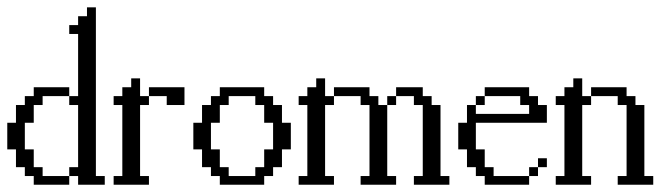

<svg xmlns="http://www.w3.org/2000/svg" viewBox="-20 -508 1841 528"><path d="M72.8 0V-23.9H48.3V-48.3H23.9V-97.2H0V-170.4H23.9V-219.2H48.3V-243.7H72.8V-268.1H170.4V-243.7H97.2V-219.2H72.8V-170.4H48.3V-97.2H72.8V-48.3H97.2V-23.9H170.4V0ZM194.8 0V-23.9H170.4V-48.3H194.8V-219.2H170.4V-243.7H194.8V-414.6H170.4V-439H194.8V-463.4H219.2V-487.8H243.7V-23.9H268.1V0Z M438.5 -219.2V-243.7H389.6V-268.1H487.3V-219.2ZM292.5 0V-23.9H316.4V-219.2H292.5V-243.7H316.4V-268.1H340.8V-292.5H365.2V-243.7H389.6V-219.2H365.2V-23.9H389.6V0Z M682.1 -23.9V-48.3H706.5V-97.2H731V-170.4H706.5V-219.2H682.1V-243.7H608.9V-219.2H584.5V-170.4H560.1V-97.2H584.5V-48.3H608.9V-23.9ZM584.5 0V-23.9H560.1V-48.3H535.6V-97.2H511.7V-170.4H535.6V-219.2H560.1V-243.7H584.5V-268.1H706.5V-243.7H731V-219.2H755.4V-170.4H779.8V-97.2H755.4V-48.3H731V-23.9H706.5V0Z M1044.9 -219.2V-243.7H1069.3V-219.2ZM971.7 0V-23.9H996.1V-219.2H971.7V-243.7H898.4V-268.1H996.1V-243.7H1020.5V-219.2H1044.9V-23.9H1069.3V0ZM1118.2 0V-23.9H1142.6V-219.2H1118.2V-243.7H1069.3V-268.1H1142.6V-243.7H1167V-219.2H1191.4V-23.9H1215.8V0ZM801.3 0V-23.9H825.2V-219.2H801.3V-243.7H825.2V-268.1H849.6V-292.5H874V-243.7H898.4V-219.2H874V-23.9H898.4V0Z M1435.1 -23.9V-48.3H1459.5V-23.9ZM1459.5 -48.3V-72.8H1483.9V-48.3ZM1288.6 -219.2V-243.7H1313V-219.2ZM1313 0V-23.9H1288.6V-48.3H1264.2V-97.2H1240.2V-170.4H1264.2V-219.2H1288.6V-194.8H1435.1V-219.2H1410.6V-243.7H1313V-268.1H1435.1V-243.7H1459.5V-219.2H1483.9V-170.4H1288.6V-97.2H1313V-48.3H1337.4V-23.9H1435.1V0Z M1678.7 0V-23.9H1703.1V-219.2H1678.7V-243.7H1605.5V-268.1H1703.1V-243.7H1727.5V-219.2H1752V-23.9H1776.4V0ZM1508.3 0V-23.9H1532.2V-219.2H1508.3V-243.7H1532.2V-268.1H1556.6V-292.5H1581.1V-243.7H1605.5V-219.2H1581.1V-23.9H1605.5V0Z"/></svg>

Font: FS Mondwest Regular
Style: Regular
Weight: 400
Designer: NZWStudios2024
Foundry: https://fontstruct.com
Version: Version 1.0